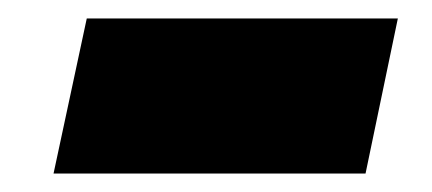

<svg xmlns="http://www.w3.org/2000/svg" viewBox="-20 -388 468 208"><path d="M38 -200 74 -368H411L376 -200Z"/></svg>

Font: Saira Expanded Black
Style: Italic
Weight: 900
Width: 7
Italic angle: -12°
Designer: Hector Gatti with collaboration of the Omnibus-Type team
Foundry: Omnibus-Type
Version: Version 1.101